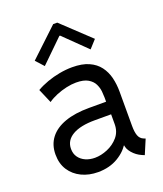

<svg xmlns="http://www.w3.org/2000/svg" viewBox="-141 -853 810 954"><g transform="rotate(-20 264.0 -376.0)"><path d="M212.9 7.8Q165 7.8 126.5 -10.7Q87.9 -29.3 65.4 -63.7Q43 -98.1 43 -146.5Q43 -197.8 70.8 -233.9Q98.6 -270 151.4 -288.8Q204.1 -307.6 279.3 -307.6H386.7V-240.2H285.2Q208.5 -240.2 166.7 -215.8Q125 -191.4 125 -146.5Q125 -120.6 138.2 -102.3Q151.4 -84 173.6 -74.2Q195.8 -64.5 222.7 -64.5Q254.9 -64.5 289.3 -78.9Q323.7 -93.3 347.4 -120.8Q371.1 -148.4 371.1 -188.5V-242.2L369.1 -272.5V-330.1Q369.1 -342.8 367.2 -362.5Q365.2 -382.3 355.7 -401.9Q346.2 -421.4 323.7 -434.8Q301.3 -448.2 260.7 -448.2Q236.8 -448.2 209.2 -442.1Q181.6 -436 155.5 -425.3Q129.4 -414.6 109.4 -400.4L77.1 -475.6Q103 -490.7 135 -502.2Q167 -513.7 201.4 -520Q235.8 -526.4 268.6 -526.4Q321.3 -526.4 356.2 -510.7Q391.1 -495.1 411.6 -467.8Q432.1 -440.4 440.7 -405.5Q449.2 -370.6 449.2 -332V-150.4Q449.2 -117.7 456.3 -98.6Q463.4 -79.6 481.4 -72.3L491.2 -68.4L459 7.8L445.3 2Q418 -9.8 398.4 -32.7Q378.9 -55.7 378.9 -78.1L395.5 -72.3H363.3L384.8 -85.9Q365.7 -47.4 320.1 -19.8Q274.4 7.8 212.9 7.8ZM143.6 -578.1 105.5 -620.1 253.9 -759.8H275.4L423.8 -620.1L385.7 -578.1L266.6 -694.3H262.7Z"/></g></svg>

Font: Reddit Sans
Style: Regular
Weight: 400
Designer: Stephen Hutchings
Foundry: Reddit
Version: Version 1.014